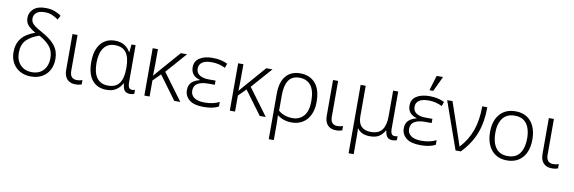

<svg xmlns="http://www.w3.org/2000/svg" viewBox="-64 -1332 6355 2124"><g transform="rotate(10 3114.0 -270.0)"><path d="M284 10Q213 10 160 -19Q107 -48 77 -100.5Q47 -153 47 -223Q47 -316 96 -378Q145 -440 248 -475Q214 -495 188 -515Q162 -535 147.5 -560.5Q133 -586 133 -624Q133 -682 178 -723.5Q223 -765 313 -765Q373 -765 419 -747Q465 -729 490 -708L465 -662Q434 -685 396.5 -701Q359 -717 313 -717Q247 -717 218 -690.5Q189 -664 189 -626Q189 -600 201 -580.5Q213 -561 241 -541Q269 -521 317 -495Q423 -437 470 -375.5Q517 -314 517 -228Q517 -154 487 -100.5Q457 -47 404.5 -18.5Q352 10 284 10ZM285 -39Q369 -39 415 -92Q461 -145 461 -227Q461 -308 416 -360.5Q371 -413 298 -451Q207 -422 156.5 -370Q106 -318 106 -227Q106 -142 154.5 -90.5Q203 -39 285 -39Z M783 10Q722 10 688.5 -26Q655 -62 655 -130V-532H712V-131Q712 -83 732.5 -61Q753 -39 789 -39Q824 -39 852 -50V-1Q839 4 822 7Q805 10 783 10Z M1132 10Q1028 10 970.5 -59.5Q913 -129 913 -264Q913 -398 972 -470Q1031 -542 1132 -542Q1197 -542 1240 -514.5Q1283 -487 1306 -444H1309L1318 -532H1364V-119Q1364 -73 1376 -56Q1388 -39 1410 -39Q1427 -39 1443 -44V0Q1436 4 1423 7Q1410 10 1396 10Q1356 10 1335.5 -13Q1315 -36 1310 -92H1305Q1284 -49 1241.5 -19.5Q1199 10 1132 10ZM1141 -39Q1229 -39 1268 -96Q1307 -153 1307 -260V-274Q1307 -382 1267 -437.5Q1227 -493 1139 -493Q1058 -493 1015 -433.5Q972 -374 972 -264Q972 -153 1014.5 -96Q1057 -39 1141 -39Z M1942 -532 1738 -300 1960 0H1892L1698 -263L1615 -180V0H1556V-532H1615V-391Q1615 -347 1614 -306.5Q1613 -266 1612 -232Q1625 -248 1636.5 -261.5Q1648 -275 1661 -290L1872 -532Z M2224 10Q2113 10 2061 -33Q2009 -76 2009 -142Q2009 -199 2041.5 -230Q2074 -261 2129 -274V-278Q2077 -292 2052.5 -324Q2028 -356 2028 -401Q2028 -472 2084 -507Q2140 -542 2228 -542Q2284 -542 2326 -531.5Q2368 -521 2397 -506L2380 -457Q2349 -473 2310.5 -483Q2272 -493 2229 -493Q2154 -493 2119.5 -467.5Q2085 -442 2085 -398Q2085 -350 2123 -325Q2161 -300 2226 -300H2303V-253H2226Q2153 -253 2110.5 -227.5Q2068 -202 2068 -145Q2068 -97 2107.5 -68.5Q2147 -40 2224 -40Q2322 -40 2390 -76V-25Q2360 -7 2317.5 1.5Q2275 10 2224 10Z M2902 -532 2698 -300 2920 0H2852L2658 -263L2575 -180V0H2516V-532H2575V-391Q2575 -347 2574 -306.5Q2573 -266 2572 -232Q2585 -248 2596.5 -261.5Q2608 -275 2621 -290L2832 -532Z M2995 236V-275Q2995 -405 3052 -473.5Q3109 -542 3213 -542Q3320 -542 3382.5 -471.5Q3445 -401 3445 -260Q3445 -176 3416 -115.5Q3387 -55 3334.5 -22.5Q3282 10 3212 10Q3163 10 3122 -4Q3081 -18 3053 -41H3049Q3051 -16 3051.5 14Q3052 44 3052 80V236ZM3213 -39Q3291 -39 3338.5 -94Q3386 -149 3386 -260Q3386 -381 3340 -437Q3294 -493 3213 -493Q3130 -493 3091.5 -435Q3053 -377 3053 -270V-94Q3083 -68 3124 -53.5Q3165 -39 3213 -39Z M3710 10Q3649 10 3615.5 -26Q3582 -62 3582 -130V-532H3639V-131Q3639 -83 3659.5 -61Q3680 -39 3716 -39Q3751 -39 3779 -50V-1Q3766 4 3749 7Q3732 10 3710 10Z M3892 236V-532H3949V-188Q3949 -39 4094 -39Q4181 -39 4219 -92Q4257 -145 4257 -242V-532H4314V-119Q4314 -73 4326 -56Q4338 -39 4360 -39Q4377 -39 4393 -44V0Q4386 4 4373 7Q4360 10 4346 10Q4307 10 4286.5 -11Q4266 -32 4260 -83H4255Q4233 -42 4195 -16Q4157 10 4091 10Q4038 10 4003 -7.5Q3968 -25 3949 -53H3946Q3947 -38 3948 -17Q3949 4 3949 30V236Z M4660 10Q4549 10 4497 -33Q4445 -76 4445 -142Q4445 -199 4477.5 -230Q4510 -261 4565 -274V-278Q4513 -292 4488.5 -324Q4464 -356 4464 -401Q4464 -472 4520 -507Q4576 -542 4664 -542Q4720 -542 4762 -531.5Q4804 -521 4833 -506L4816 -457Q4785 -473 4746.5 -483Q4708 -493 4665 -493Q4590 -493 4555.5 -467.5Q4521 -442 4521 -398Q4521 -350 4559 -325Q4597 -300 4662 -300H4739V-253H4662Q4589 -253 4546.5 -227.5Q4504 -202 4504 -145Q4504 -97 4543.5 -68.5Q4583 -40 4660 -40Q4758 -40 4826 -76V-25Q4796 -7 4753.5 1.5Q4711 10 4660 10ZM4654 -606V-615L4703 -776H4771V-768L4694 -606Z M5052 0 4864 -532H4924L5052 -157Q5059 -134 5070 -103Q5081 -72 5087 -52H5090Q5175 -143 5216.5 -259.5Q5258 -376 5258 -532H5315Q5315 -366 5267 -239Q5219 -112 5111 0Z M5868 -267Q5868 -183 5840.5 -121Q5813 -59 5759.5 -24.5Q5706 10 5629 10Q5555 10 5502 -24Q5449 -58 5420.5 -120.5Q5392 -183 5392 -267Q5392 -396 5456 -469Q5520 -542 5633 -542Q5709 -542 5761.5 -507.5Q5814 -473 5841 -411Q5868 -349 5868 -267ZM5451 -267Q5451 -164 5494.5 -101.5Q5538 -39 5630 -39Q5723 -39 5766 -102Q5809 -165 5809 -267Q5809 -333 5791 -384Q5773 -435 5734 -464Q5695 -493 5632 -493Q5542 -493 5496.5 -433Q5451 -373 5451 -267Z M6134 10Q6073 10 6039.5 -26Q6006 -62 6006 -130V-532H6063V-131Q6063 -83 6083.5 -61Q6104 -39 6140 -39Q6175 -39 6203 -50V-1Q6190 4 6173 7Q6156 10 6134 10Z"/></g></svg>

Font: Noto Sans Light
Style: Regular
Weight: 300
Designer: Monotype Design Team
Foundry: Monotype Imaging Inc.
Version: Version 2.007